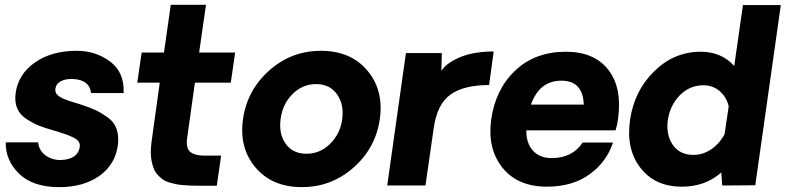

<svg xmlns="http://www.w3.org/2000/svg" viewBox="-20 -770 3261 797"><path d="M226.1 6.8Q116.2 6.8 59.1 -49.1Q2 -105 3.9 -179.2H138.2Q142.1 -143.1 171.1 -123.5Q200.2 -104 236.8 -106Q302.7 -109.9 311 -159.2Q313 -172.4 306.4 -182.1Q299.8 -191.9 282 -200.4Q264.2 -209 250.5 -213.4Q236.8 -217.8 207 -227.1Q168 -238.3 144 -247.6Q120.1 -256.8 91.6 -274.9Q63 -293 51.5 -320.1Q40 -347.2 44.9 -383.8Q56.2 -462.9 125.5 -511Q194.8 -559.1 297.9 -559.1Q377.9 -559.1 437.5 -514.2Q497.1 -469.2 493.2 -383.8H357.9Q352.1 -438 285.2 -441.9Q254.4 -443.8 233.6 -433.3Q212.9 -422.9 210 -401.9Q209 -394 210.9 -387.5Q212.9 -380.9 219 -375.5Q225.1 -370.1 231 -366.5Q236.8 -362.8 249 -357.9Q261.2 -353 269 -350.6Q276.9 -348.1 293.5 -343Q310.1 -337.9 318.8 -335Q356 -322.8 378.9 -311.8Q401.9 -300.8 428 -282Q454.1 -263.2 464.1 -234.1Q474.1 -205.1 469.2 -167Q458 -85.9 392.1 -39.6Q326.2 6.8 226.1 6.8Z M811 1Q790 1 774.9 0.5Q759.8 0 740.7 -1.5Q721.7 -2.9 708.7 -5.9Q695.8 -8.8 680.4 -13.4Q665 -18.1 655 -25.6Q645 -33.2 635 -43.7Q625 -54.2 619.4 -67.6Q613.8 -81.1 609.9 -98.6Q606 -116.2 606 -138.7Q606 -161.1 609.9 -187L643.1 -426.8H549.8L567.9 -551.8H660.6L689 -750H835L806.6 -551.8H956.1L938 -426.8H789.1L756.8 -196.8Q751 -154.8 770 -139.4Q789.1 -124 828.6 -124H897.9L879.9 1Z M1447.5 -74.5Q1355.5 6.8 1232.7 6.8Q1109.9 6.8 1040.8 -74.5Q971.7 -155.8 988.8 -275.9Q1005.9 -396 1097.7 -477.5Q1189.5 -559.1 1312.5 -559.1Q1435.5 -559.1 1504.6 -477.5Q1573.7 -396 1556.6 -275.9Q1539.6 -155.8 1447.5 -74.5ZM1252.4 -131.8Q1308.6 -131.8 1350.6 -173.3Q1392.6 -214.8 1400.6 -275.9Q1408.7 -336.9 1378.7 -378.9Q1348.6 -420.9 1292.5 -420.9Q1235.4 -420.9 1194.1 -379.4Q1152.8 -337.9 1144.8 -275.9Q1136.7 -213.9 1166 -172.9Q1195.3 -131.8 1252.4 -131.8Z M2029.3 -556.2 2010.3 -417Q1905.3 -417 1849.9 -377.4Q1794.4 -337.9 1780.3 -237.8L1746.1 0H1587.4L1665 -549.8H1814L1812 -475.1Q1831.1 -507.3 1887.7 -531.7Q1944.3 -556.2 2029.3 -556.2Z M2545.4 -275.9Q2542.5 -252 2535.2 -229H2165Q2164.1 -174.8 2192.6 -144.3Q2221.2 -113.8 2270 -113.8Q2356 -113.8 2398.4 -178.2H2524.4Q2498.5 -98.1 2427.5 -46.6Q2356.4 4.9 2250 4.9Q2128.9 4.9 2065.7 -74Q2002.4 -152.8 2019 -274.9Q2037.1 -399.9 2119.1 -477.5Q2201.2 -555.2 2329.1 -555.2Q2447.3 -555.2 2505.4 -480Q2563.5 -404.8 2545.4 -275.9ZM2310.1 -435.1Q2219.2 -435.1 2184.1 -335.9H2403.3Q2399.9 -435.1 2310.1 -435.1Z M3221.2 -749 3115.2 -1 2978 0 2974.1 -54.2Q2908.2 4.9 2810.1 4.9Q2699.2 4.9 2638.7 -73Q2578.1 -150.9 2595.2 -271Q2612.3 -392.1 2695.1 -473.6Q2777.8 -555.2 2888.2 -555.2Q2975.1 -555.2 3027.8 -496.1L3064 -749ZM2858.9 -127Q2897.9 -127 2932.4 -150.4Q2966.8 -173.8 2987.8 -212.9L3004.9 -329.1Q2995.1 -368.2 2967 -392.1Q2939 -416 2899.9 -416Q2842.8 -416 2802 -374.5Q2761.2 -333 2752 -271Q2744.1 -210 2772.9 -168.5Q2801.8 -127 2858.9 -127Z"/></svg>

Font: Oakes Grotesk
Style: Bold Italic
Weight: 700
Designer: Samuel Oakes
Foundry: Samuel Oakes
Version: Version 1.0 | wf-rip DC20170320